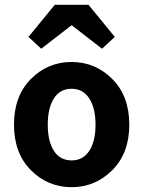

<svg xmlns="http://www.w3.org/2000/svg" viewBox="-20 -764 593 796"><path d="M151 -562 98 -611 207 -744H347L456 -611L403 -562L279 -658H275ZM277 12Q178 12 108 -58.5Q38 -129 38 -247Q38 -366 108 -436.5Q178 -507 277 -507Q375 -507 445.5 -436.5Q516 -366 516 -247Q516 -129 445.5 -58.5Q375 12 277 12ZM277 -99Q324 -99 350 -138.5Q376 -178 376 -247Q376 -316 350 -356Q324 -396 277 -396Q229 -396 203.5 -356Q178 -316 178 -247Q178 -178 203.5 -138.5Q229 -99 277 -99Z"/></svg>

Font: Assistant
Style: Bold
Weight: 700
Designer: Hebrew By Ben Nathan, Latin by Paul Hunt
Version: Version 2.001;PS 002.001;hotconv 1.0.88;makeotf.lib2.5.64775